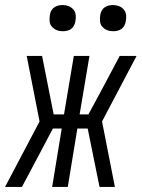

<svg xmlns="http://www.w3.org/2000/svg" viewBox="-44 -742 564 762"><path d="M412 0H351L304 -232H263L225 0H163L201 -232H166L101 -109L43 0H-24L113 -260L62 -520H123L169 -288H210L249 -520H311L272 -288H307L362 -390L431 -520H498L361 -260ZM405 -618Q392 -618 381 -622.5Q370 -627 362 -636Q354 -645 353 -657.5Q352 -670 354 -683Q355 -691 359.5 -699.5Q364 -708 371.5 -713Q379 -718 387.5 -720Q396 -722 404 -722Q417 -722 428.5 -717.5Q440 -713 447.5 -704Q455 -695 456.5 -682.5Q458 -670 455 -657Q454 -649 449.5 -640.5Q445 -632 438 -627Q431 -622 422 -620Q413 -618 405 -618ZM205 -618Q192 -618 181 -622.5Q170 -627 162 -636Q154 -645 153 -657.5Q152 -670 154 -683Q155 -691 159.5 -699.5Q164 -708 171.5 -713Q179 -718 187.5 -720Q196 -722 204 -722Q217 -722 228.5 -717.5Q240 -713 247.5 -704Q255 -695 256.5 -682.5Q258 -670 255 -657Q254 -649 249.5 -640.5Q245 -632 238 -627Q231 -622 222 -620Q213 -618 205 -618Z"/></svg>

Font: Iosevka SS18 Light
Style: Italic
Weight: 300
Italic angle: -9°
Monospace: yes
Designer: Belleve Invis
Foundry: Belleve Invis
Version: Version 25.1.1; ttfautohint (v1.8.4)